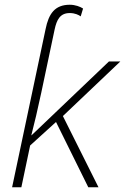

<svg xmlns="http://www.w3.org/2000/svg" viewBox="-20 -789 527 809"><path d="M172 -666 31 0H70L107 -176L216 -275L352 0H395L245 -300L487 -530H439L113 -219H112C126 -273 138 -325 154 -399L210 -664C219 -706 233 -734 274 -734C296 -734 312 -726 320 -720L330 -753C318 -761 297 -769 274 -769C211 -769 185 -731 172 -666Z"/></svg>

Font: Noto Sans ExtraLight
Style: Italic
Weight: 200
Italic angle: -12°
Designer: Monotype Design Team
Foundry: Monotype Imaging Inc.
Version: Version 2.013